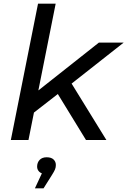

<svg xmlns="http://www.w3.org/2000/svg" viewBox="-20 -762 693 1045"><path d="M145 -134 165 -251 518 -530H653L357 -297L306 -259ZM39 0 187 -742H283L135 0ZM448 0 290 -258 355 -331 559 0ZM170 263 223 149 229 185Q207 185 194.5 173.5Q182 162 182 145Q182 123 195.5 108.5Q209 94 234 94Q259 94 271.5 106Q284 118 284 136Q284 149 279.5 160Q275 171 263 190L217 263Z"/></svg>

Font: MOST Montserrat Medium
Style: Italic
Weight: 500
Italic angle: -11.3°
Designer: Julieta Ulanovsky
Foundry: Julieta Ulanovsky
Version: Version 8.000;March 11, 2024;FontCreator 15.0.0.2926 64-bit